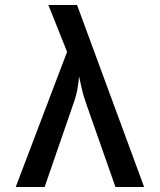

<svg xmlns="http://www.w3.org/2000/svg" viewBox="-20 -750 640 770"><path d="M43 0 249 -542 174 -730H289L558 0H443L324 -339Q313 -370 307 -398.5Q301 -427 297 -444Q296 -427 291.5 -398.5Q287 -370 276 -339L159 0Z"/></svg>

Font: JetBrains Mono SemiBold
Style: Regular
Weight: 472
Monospace: yes
Designer: Philipp Nurullin, Konstantin Bulenkov
Foundry: JetBrains
Version: Version 2.305; ttfautohint (v1.8.4.7-5d5b)